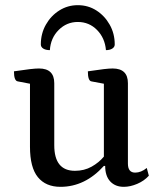

<svg xmlns="http://www.w3.org/2000/svg" viewBox="-20 -711 623 743"><path d="M214 12Q157 12 126.5 -25.5Q96 -63 96 -143V-387L49 -396Q34 -398 34 -435Q74 -441 96 -443.5Q118 -446 131 -446Q190 -446 190 -389V-149Q190 -50 270 -50Q306 -50 334.5 -66Q363 -82 382 -105V-387L334 -396Q320 -398 320 -435Q360 -441 381.5 -443.5Q403 -446 416 -446Q475 -446 475 -389V-78Q475 -43 503 -43Q526 -43 548 -61L556 -31Q538 -11 511 0.5Q484 12 459 12Q426 12 406.5 -9Q387 -30 387 -69H382Q309 12 214 12ZM281 -691Q321 -691 353 -670.5Q385 -650 404.5 -615.5Q424 -581 424 -539Q424 -529 414.5 -523Q405 -517 390 -517Q386 -564 355.5 -595Q325 -626 281 -626Q238 -626 207 -595Q176 -564 173 -517Q157 -517 147.5 -523Q138 -529 138 -539Q138 -581 157.5 -615.5Q177 -650 209.5 -670.5Q242 -691 281 -691Z"/></svg>

Font: Petrona Medium
Style: Regular
Weight: 500
Designer: Ringo R. Seeber
Foundry: Ringo R. Seeber
Version: Version 2.001; ttfautohint (v1.8.3)